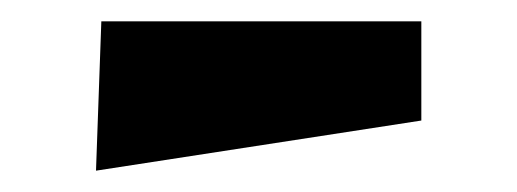

<svg xmlns="http://www.w3.org/2000/svg" viewBox="-20 -387 485 180"><path d="M70 -227 75 -367H375V-274Z"/></svg>

Font: Joti One
Style: Regular
Weight: 400
Designer: Eduardo Rodriguez Tunni
Foundry: Eduardo Rodriguez Tunni
Version: Version 1.002; ttfautohint (v1.8.4.7-5d5b);gftools[0.9.24]